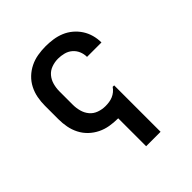

<svg xmlns="http://www.w3.org/2000/svg" viewBox="-203 -660 1006 1006"><g transform="rotate(-45 300.0 -156.5)"><path d="M300 215V8Q299 8 298.5 8Q298 8 298 8Q268 8 238.5 3Q209 -2 182.5 -15Q156 -28 134.5 -48.5Q113 -69 99.5 -95.5Q86 -122 80.5 -151Q75 -180 75 -210V-310Q75 -340 80.5 -369Q86 -398 99.5 -424.5Q113 -451 134.5 -471.5Q156 -492 182.5 -505Q209 -518 238.5 -523Q268 -528 298 -528Q325 -528 352.5 -524Q380 -520 405.5 -509.5Q431 -499 452.5 -481Q474 -463 489 -440Q504 -417 511.5 -390Q519 -363 519 -335Q519 -335 519 -335Q519 -335 519 -335H412Q412 -357 403.5 -377Q395 -397 378.5 -411Q362 -425 340.5 -430.5Q319 -436 298 -436Q273 -436 249.5 -427.5Q226 -419 210.5 -400.5Q195 -382 188.5 -358Q182 -334 182 -310V-210Q182 -186 188.5 -162Q195 -138 210.5 -119.5Q226 -101 249.5 -92.5Q273 -84 298 -84Q312 -84 326 -86Q340 -88 353 -93.5Q366 -99 377 -108Q388 -117 396 -129H407V215Z"/></g></svg>

Font: Iosevka Custom SmBdEx
Style: Regular
Weight: 600
Width: 7
Monospace: yes
Designer: Belleve Invis
Foundry: Belleve Invis
Version: Version 11.2.4; ttfautohint (v1.8.4)